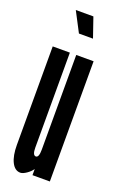

<svg xmlns="http://www.w3.org/2000/svg" viewBox="-144 -770 521 821"><g transform="rotate(20 116.0 -359.5)"><path d="M65 8Q76 8 92.5 -3.2Q109 -14.5 118 -28V0H197V-547H118V-116Q118 -80 104 -80Q89 -80 89 -115V-547H11V-99Q11 -49.5 25.5 -20.8Q40 8 65 8ZM97.5 -637H161.5L130.5 -727H50.5Z"/></g></svg>

Font: League Gothic Condensed
Style: Regular
Weight: 400
Width: 3
Designer: The League of Moveable Type
Version: Version 1.600; ttfautohint (v1.8.3)